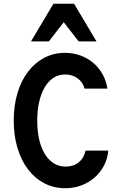

<svg xmlns="http://www.w3.org/2000/svg" viewBox="-20 -991 640 1021"><path d="M435 -190Q427 -151 399 -128Q371 -105 329 -105Q295 -105 267 -122Q239 -139 219 -171.2Q199.1 -203.3 188.5 -248.5Q178 -293.7 178 -349.8Q178 -406 188.7 -451.1Q199.4 -496.1 218.5 -528Q237.6 -559.9 264.9 -577.5Q292.1 -595 326 -595Q364 -595 392 -575Q420 -555 430 -520H551Q545 -562 525 -597Q505 -632 475.5 -657Q446 -682 407.5 -696Q368.9 -710 325 -710Q265.1 -710 215.1 -683.5Q165 -657 128.9 -609.6Q92.8 -562.2 72.9 -495.9Q53 -429.6 53 -349.8Q53 -270 72.9 -204Q92.7 -138 128.8 -90.5Q164.9 -43 215.6 -16.5Q266.3 10 327 10Q373 10 412.5 -5Q452 -20 482.5 -46.5Q513 -73 532.5 -109.5Q552 -146 556 -190ZM145 -771H240L319 -873L398 -771H493L374 -971H264Z"/></svg>

Font: CommitMonoV143 ExtLt
Style: Regular
Weight: 200
Monospace: yes
Designer: Eigil Nikolajsen
Foundry: Eigil Nikolajsen
Version: Version 1.143